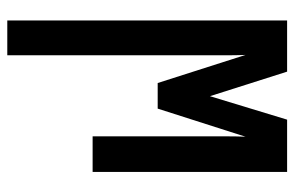

<svg xmlns="http://www.w3.org/2000/svg" viewBox="-164 -424 827 540"><g transform="rotate(90 250.0 -153.5)"><path d="M37 240V-547H181L250 -330L316 -547H463V0H363V-332Q363 -357 363 -382Q363 -407 364 -430L285 -183H213L134 -430Q135 -403 135 -375.5Q135 -348 135 -321V240Z"/></g></svg>

Font: Noto Sans Mono ExtraCondensed
Style: Bold
Weight: 700
Width: 2
Designer: Monotype Design Team
Foundry: Monotype Imaging Inc.
Version: Version 2.014